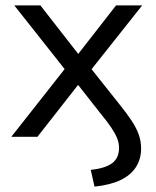

<svg xmlns="http://www.w3.org/2000/svg" viewBox="-20 -508 580 713"><path d="M331 185 317 123Q371 117 396.5 98Q422 79 422 41Q422 23 415 5.5Q408 -12 393 -34.5Q378 -57 353 -87L258 -208H282L119 0H22L237 -273V-230L33 -488H130L282 -293H259L411 -488H508L305 -232V-270L421 -124Q451 -87 469 -59.5Q487 -32 495.5 -7.5Q504 17 504 43Q504 83 484.5 113Q465 143 427 161Q389 179 331 185Z"/></svg>

Font: Nunito Sans 11pt
Style: Regular
Weight: 400
Version: Version 3.101;gftools[0.9.27]